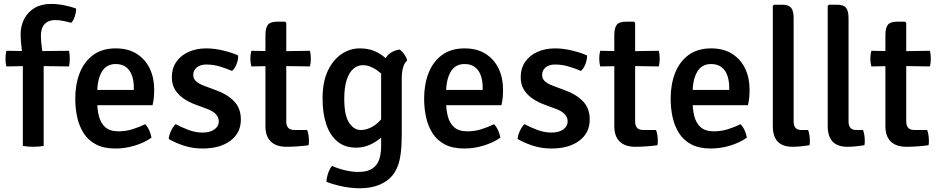

<svg xmlns="http://www.w3.org/2000/svg" viewBox="-20 -760 4892 1000"><path d="M152 -493.5 339.5 -495.5Q341.5 -485.5 342.5 -475.5Q343.5 -465.5 343.5 -455Q343.5 -445 342.5 -434.5Q341.5 -424 339.5 -414L151.5 -416.5L13 -414Q8.5 -434.5 8.5 -455Q8.5 -474.5 13 -495.5ZM99 -447Q96 -482.5 91.8 -516.2Q87.5 -550 87.5 -581Q87.5 -626 106.2 -661.8Q125 -697.5 160.2 -718.5Q195.5 -739.5 245 -739.5Q280.5 -739.5 316.8 -732Q353 -724.5 376.5 -715.5Q376.5 -696 369.8 -674.8Q363 -653.5 351 -641Q332.5 -646.5 310 -651Q287.5 -655.5 266.5 -655.5Q232 -655.5 212.5 -634.5Q193 -613.5 193 -574Q193 -545 198 -511.8Q203 -478.5 207.5 -445.5V0Q181.5 4.5 152.5 4.5Q125 4.5 99 0Z M441.5 -212V-291.5H677V-304.5Q677 -337.5 667.8 -365.2Q658.5 -393 637.5 -409.8Q616.5 -426.5 582.5 -426.5Q533.5 -426.5 509.8 -385.2Q486 -344 486 -271V-237Q486 -191.5 495.2 -155Q504.5 -118.5 528.5 -97.2Q552.5 -76 597.5 -76Q635 -76 669.5 -86.8Q704 -97.5 736 -113Q749 -100 757.8 -80Q766.5 -60 769 -43Q733 -17.5 683 -2Q633 13.5 581 13.5Q520.5 13.5 480 -7.8Q439.5 -29 416 -65.8Q392.5 -102.5 382.2 -149Q372 -195.5 372 -246Q372 -321 395.2 -380Q418.5 -439 465.2 -473.5Q512 -508 583 -508Q648 -508 692.5 -479.5Q737 -451 760 -402.8Q783 -354.5 783 -294.5Q783 -269 781.2 -251.2Q779.5 -233.5 774.5 -212Z M859 -36Q860 -55 870.5 -77.8Q881 -100.5 894.5 -113.5Q926.5 -96.5 962.5 -83Q998.5 -69.5 1035 -69.5Q1074 -69.5 1096.8 -86Q1119.5 -102.5 1119.5 -128Q1119.5 -148 1104.5 -164.8Q1089.5 -181.5 1059.5 -192.5L1001.5 -214Q967 -226.5 938.2 -245.5Q909.5 -264.5 892.2 -292Q875 -319.5 875 -357.5Q875 -404 898.2 -437.8Q921.5 -471.5 962.2 -489.8Q1003 -508 1054.5 -508Q1096 -508 1142.8 -496.8Q1189.5 -485.5 1220.5 -471Q1221.5 -450.5 1212.2 -426.5Q1203 -402.5 1188.5 -390.5Q1161.5 -402.5 1126.2 -413.2Q1091 -424 1054 -424Q1023.5 -424 1005 -409Q986.5 -394 986.5 -369.5Q986.5 -350 1001 -336.8Q1015.5 -323.5 1045 -312.5L1106.5 -289.5Q1163 -269.5 1198.8 -233Q1234.5 -196.5 1234.5 -137.5Q1234.5 -67.5 1180 -27Q1125.5 13.5 1035.5 13.5Q982.5 13.5 937.2 -1.5Q892 -16.5 859 -36Z M1362.5 -577Q1362.5 -614.5 1375.2 -630.8Q1388 -647 1422.5 -647H1465L1471 -641V-126.5Q1471 -106.5 1480.8 -94.8Q1490.5 -83 1513 -83H1580Q1589 -57.5 1589 -27.5Q1589 -21.5 1588.8 -15Q1588.5 -8.5 1586.5 -3.5Q1561.5 0 1531.8 2.2Q1502 4.5 1472.5 4.5Q1419 4.5 1390.8 -22.5Q1362.5 -49.5 1362.5 -103.5ZM1594.5 -495.5Q1599 -474.5 1599 -455Q1599 -434 1594.5 -414L1427.5 -416.5L1289 -414Q1284 -434 1284 -455Q1284 -474.5 1289 -495.5L1429 -493Z M2100.5 -445Q2085 -431 2078.8 -406.5Q2072.5 -382 2072.5 -353.5V-62Q2072.5 -2.5 2067.2 38Q2062 78.5 2051.2 106Q2040.5 133.5 2024.5 153Q2000 184 1956.5 202.2Q1913 220.5 1856 220.5Q1809.5 220.5 1762.5 210.8Q1715.5 201 1680.5 187Q1681 166 1689 142.2Q1697 118.5 1709.5 104Q1741 118.5 1778.2 127Q1815.5 135.5 1845.5 135.5Q1894 135.5 1920 117.5Q1946 99.5 1955.5 69.2Q1965 39 1965 2V-367.5Q1965 -417.5 1987.2 -455.5Q2009.5 -493.5 2060.5 -502Q2073.5 -494 2085.5 -477Q2097.5 -460 2100.5 -445ZM1660 -246Q1660 -334.5 1688 -392.5Q1716 -450.5 1760 -479.2Q1804 -508 1852.5 -508Q1897 -508 1929.2 -494.5Q1961.5 -481 1984.5 -460.5Q2007.5 -440 2024 -418.5L2008 -324.5Q1981.5 -367.5 1943.8 -394Q1906 -420.5 1870 -420.5Q1841.5 -420.5 1819.8 -401.2Q1798 -382 1785.5 -343.2Q1773 -304.5 1773 -246Q1773 -159.5 1798 -121.2Q1823 -83 1858 -83Q1897 -83 1932.5 -108.2Q1968 -133.5 1988.5 -174L2005 -90Q1991 -66.5 1965.8 -44Q1940.5 -21.5 1907 -6.2Q1873.5 9 1834.5 9Q1776 9 1737.2 -23.2Q1698.5 -55.5 1679.2 -112.8Q1660 -170 1660 -246Z M2258.5 -212V-291.5H2494V-304.5Q2494 -337.5 2484.8 -365.2Q2475.5 -393 2454.5 -409.8Q2433.5 -426.5 2399.5 -426.5Q2350.5 -426.5 2326.8 -385.2Q2303 -344 2303 -271V-237Q2303 -191.5 2312.2 -155Q2321.5 -118.5 2345.5 -97.2Q2369.5 -76 2414.5 -76Q2452 -76 2486.5 -86.8Q2521 -97.5 2553 -113Q2566 -100 2574.8 -80Q2583.5 -60 2586 -43Q2550 -17.5 2500 -2Q2450 13.5 2398 13.5Q2337.5 13.5 2297 -7.8Q2256.5 -29 2233 -65.8Q2209.5 -102.5 2199.2 -149Q2189 -195.5 2189 -246Q2189 -321 2212.2 -380Q2235.5 -439 2282.2 -473.5Q2329 -508 2400 -508Q2465 -508 2509.5 -479.5Q2554 -451 2577 -402.8Q2600 -354.5 2600 -294.5Q2600 -269 2598.2 -251.2Q2596.5 -233.5 2591.5 -212Z M2676 -36Q2677 -55 2687.5 -77.8Q2698 -100.5 2711.5 -113.5Q2743.5 -96.5 2779.5 -83Q2815.5 -69.5 2852 -69.5Q2891 -69.5 2913.8 -86Q2936.5 -102.5 2936.5 -128Q2936.5 -148 2921.5 -164.8Q2906.5 -181.5 2876.5 -192.5L2818.5 -214Q2784 -226.5 2755.2 -245.5Q2726.5 -264.5 2709.2 -292Q2692 -319.5 2692 -357.5Q2692 -404 2715.2 -437.8Q2738.5 -471.5 2779.2 -489.8Q2820 -508 2871.5 -508Q2913 -508 2959.8 -496.8Q3006.5 -485.5 3037.5 -471Q3038.5 -450.5 3029.2 -426.5Q3020 -402.5 3005.5 -390.5Q2978.5 -402.5 2943.2 -413.2Q2908 -424 2871 -424Q2840.5 -424 2822 -409Q2803.5 -394 2803.5 -369.5Q2803.5 -350 2818 -336.8Q2832.5 -323.5 2862 -312.5L2923.5 -289.5Q2980 -269.5 3015.8 -233Q3051.5 -196.5 3051.5 -137.5Q3051.5 -67.5 2997 -27Q2942.5 13.5 2852.5 13.5Q2799.5 13.5 2754.2 -1.5Q2709 -16.5 2676 -36Z M3179.5 -577Q3179.5 -614.5 3192.2 -630.8Q3205 -647 3239.5 -647H3282L3288 -641V-126.5Q3288 -106.5 3297.8 -94.8Q3307.5 -83 3330 -83H3397Q3406 -57.5 3406 -27.5Q3406 -21.5 3405.8 -15Q3405.5 -8.5 3403.5 -3.5Q3378.5 0 3348.8 2.2Q3319 4.5 3289.5 4.5Q3236 4.5 3207.8 -22.5Q3179.5 -49.5 3179.5 -103.5ZM3411.5 -495.5Q3416 -474.5 3416 -455Q3416 -434 3411.5 -414L3244.5 -416.5L3106 -414Q3101 -434 3101 -455Q3101 -474.5 3106 -495.5L3246 -493Z M3542.5 -212V-291.5H3778V-304.5Q3778 -337.5 3768.8 -365.2Q3759.5 -393 3738.5 -409.8Q3717.5 -426.5 3683.5 -426.5Q3634.5 -426.5 3610.8 -385.2Q3587 -344 3587 -271V-237Q3587 -191.5 3596.2 -155Q3605.5 -118.5 3629.5 -97.2Q3653.5 -76 3698.5 -76Q3736 -76 3770.5 -86.8Q3805 -97.5 3837 -113Q3850 -100 3858.8 -80Q3867.5 -60 3870 -43Q3834 -17.5 3784 -2Q3734 13.5 3682 13.5Q3621.5 13.5 3581 -7.8Q3540.5 -29 3517 -65.8Q3493.5 -102.5 3483.2 -149Q3473 -195.5 3473 -246Q3473 -321 3496.2 -380Q3519.5 -439 3566.2 -473.5Q3613 -508 3684 -508Q3749 -508 3793.5 -479.5Q3838 -451 3861 -402.8Q3884 -354.5 3884 -294.5Q3884 -269 3882.2 -251.2Q3880.5 -233.5 3875.5 -212Z M4189 -83Q4198 -58 4198 -27.5Q4198 -21.5 4197.8 -15Q4197.5 -8.5 4196 -3.5Q4178 -0.5 4153.5 2Q4129 4.5 4107.5 4.5Q4056 4.5 4030.5 -22.5Q4005 -49.5 4005 -103.5V-729L4011.5 -735.5H4053.5Q4088 -735.5 4100.8 -719Q4113.5 -702.5 4113.5 -665.5V-127.5Q4113.5 -105.5 4123.2 -94.2Q4133 -83 4153.5 -83Z M4475 -83Q4484 -58 4484 -27.5Q4484 -21.5 4483.8 -15Q4483.5 -8.5 4482 -3.5Q4464 -0.5 4439.5 2Q4415 4.5 4393.5 4.5Q4342 4.5 4316.5 -22.5Q4291 -49.5 4291 -103.5V-729L4297.5 -735.5H4339.5Q4374 -735.5 4386.8 -719Q4399.5 -702.5 4399.5 -665.5V-127.5Q4399.5 -105.5 4409.2 -94.2Q4419 -83 4439.5 -83Z M4591.5 -577Q4591.5 -614.5 4604.2 -630.8Q4617 -647 4651.5 -647H4694L4700 -641V-126.5Q4700 -106.5 4709.8 -94.8Q4719.5 -83 4742 -83H4809Q4818 -57.5 4818 -27.5Q4818 -21.5 4817.8 -15Q4817.5 -8.5 4815.5 -3.5Q4790.5 0 4760.8 2.2Q4731 4.5 4701.5 4.5Q4648 4.5 4619.8 -22.5Q4591.5 -49.5 4591.5 -103.5ZM4823.5 -495.5Q4828 -474.5 4828 -455Q4828 -434 4823.5 -414L4656.5 -416.5L4518 -414Q4513 -434 4513 -455Q4513 -474.5 4518 -495.5L4658 -493Z"/></svg>

Font: Signika Negative Light Medium
Style: Regular
Weight: 500
Version: Version 2.001